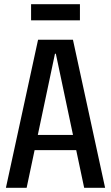

<svg xmlns="http://www.w3.org/2000/svg" viewBox="-20 -888 524 908"><path d="M160 -700H325L477 0H378L244 -634H240L106 0H8ZM124 -250H361V-178H124ZM358 -868V-792H127V-868Z"/></svg>

Font: Pathway Extreme Condensed Medium
Style: Regular
Weight: 500
Width: 3
Version: Version 1.001;gftools[0.9.26]